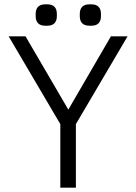

<svg xmlns="http://www.w3.org/2000/svg" viewBox="-20 -868 630 888"><path d="M570 -700 331 -294V0H259V-294L20 -700H98L296 -361L493 -700ZM145 -794V-803Q145 -848 190 -848H198Q243 -848 243 -803V-794Q243 -749 198 -749H190Q145 -749 145 -794ZM349 -794V-803Q349 -848 394 -848H402Q447 -848 447 -803V-794Q447 -749 402 -749H394Q349 -749 349 -794Z"/></svg>

Font: Krub
Style: Regular
Weight: 400
Designer: Ekaluck Peanpanawate
Foundry: Cadson Demak Co.,Ltd.
Version: Version 1.000; ttfautohint (v1.6)